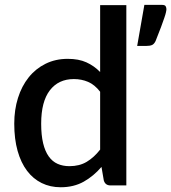

<svg xmlns="http://www.w3.org/2000/svg" viewBox="-20 -761 703 788"><path d="M391 -384.5Q368.5 -413.5 341.5 -425Q314.5 -436.5 283 -436.5Q220 -436.5 184.5 -390.2Q149 -344 149 -253.5Q149 -206.5 157 -173.2Q165 -140 180 -119Q195 -98 216.5 -88.5Q238 -79 265 -79Q306 -79 335.8 -96.8Q365.5 -114.5 391 -147ZM498.5 -740V0H433.5Q412 0 406 -20.5L396.5 -76Q364.5 -38.5 323.8 -15.5Q283 7.5 229 7.5Q186 7.5 151 -9.8Q116 -27 91 -60Q66 -93 52.2 -141.8Q38.5 -190.5 38.5 -253.5Q38.5 -310.5 53.8 -359Q69 -407.5 97.5 -443.2Q126 -479 166.8 -499.2Q207.5 -519.5 258 -519.5Q303 -519.5 334.5 -505.2Q366 -491 391 -465.5V-740ZM644.5 -741Q657 -741 660 -735.2Q663 -729.5 663 -723.5Q663 -719 661.2 -710.8Q659.5 -702.5 654.5 -688Q649.5 -673.5 641 -650.2Q632.5 -627 618.5 -592.5Q612.5 -580 603.8 -576.2Q595 -572.5 580.5 -572.5H543L572.5 -741Z"/></svg>

Font: Lato SemiBold
Style: Regular
Weight: 600
Designer: Lukasz Dziedzic with Adam Twardoch and Botio Nikoltchev
Foundry: tyPoland Lukasz Dziedzic
Version: Version 2.015; 2015-08-06; http://www.latofonts.com/